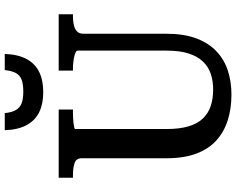

<svg xmlns="http://www.w3.org/2000/svg" viewBox="-113 -864 994 808"><g transform="rotate(-90 384.0 -460.0)"><path d="M245 -257Q245 -201 256.5 -163Q268 -125 290 -102.5Q312 -80 342.5 -70Q373 -60 411 -60Q447 -60 477 -70Q507 -80 529 -103Q551 -126 563 -163.5Q575 -201 575 -257V-630Q575 -635 568 -638.5Q561 -642 550 -644.5Q539 -647 526 -648.5Q513 -650 500 -650H491V-710H728V-650H718Q698 -650 681.5 -646Q665 -642 655.5 -632.5Q646 -623 646 -606V-257Q646 -183 626.5 -131Q607 -79 572 -46Q537 -13 490.5 2Q444 17 390 17Q331 17 282 1.5Q233 -14 197 -46.5Q161 -79 141.5 -131Q122 -183 122 -257V-614Q122 -636 102 -643Q82 -650 50 -650H40V-710H327V-650H318Q306 -650 293 -649.5Q280 -649 269 -647.5Q258 -646 251.5 -644.5Q245 -643 245 -640ZM400 -775Q450 -775 485 -792Q520 -809 539.5 -845Q559 -881 561 -937H493Q490 -907 480.5 -890Q471 -873 452.5 -866Q434 -859 402 -859Q372 -859 353.5 -866Q335 -873 325 -890Q315 -907 312 -937H240Q242 -881 261.5 -845Q281 -809 316 -792Q351 -775 400 -775Z"/></g></svg>

Font: Roboto Serif SemiCondensed Medium
Style: Regular
Weight: 500
Width: 4
Designer: Greg Gazdowicz
Foundry: Commercial Type
Version: Version 1.007